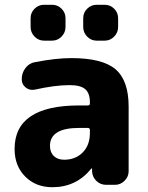

<svg xmlns="http://www.w3.org/2000/svg" viewBox="-20 -773 619 803"><path d="M311 -238Q189 -238 189 -163Q189 -136 205 -120.5Q221 -105 248 -105Q296 -105 326 -135.5Q356 -166 356 -217V-229Q356 -238 347 -238ZM199 10Q130 10 85.5 -34.5Q41 -79 41 -150Q41 -332 311 -332H347Q356 -332 356 -340V-345Q356 -383 336.5 -400Q317 -417 271 -417Q210 -417 125 -398Q104 -394 87.5 -407Q71 -420 71 -441V-443Q71 -468 86.5 -488.5Q102 -509 126 -513Q214 -530 278 -530Q409 -530 463.5 -483Q518 -436 518 -327V-57Q518 -34 501 -17Q484 0 461 0H424Q400 0 383 -16.5Q366 -33 365 -57V-68Q365 -69 364 -69Q363 -69 362 -68Q299 10 199 10ZM384 -753H418Q441 -753 457.5 -736.5Q474 -720 474 -697V-660Q474 -637 457.5 -620Q441 -603 418 -603H384Q361 -603 344.5 -620Q328 -637 328 -660V-697Q328 -720 344.5 -736.5Q361 -753 384 -753ZM164 -753H198Q221 -753 237.5 -736.5Q254 -720 254 -697V-660Q254 -637 237.5 -620Q221 -603 198 -603H164Q141 -603 124.5 -620Q108 -637 108 -660V-697Q108 -720 124.5 -736.5Q141 -753 164 -753Z"/></svg>

Font: Rounded Mplus 1c ExtraBold
Style: Regular
Weight: 800
Version: Version 1.059.20150529